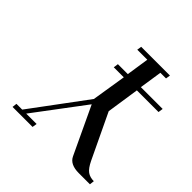

<svg xmlns="http://www.w3.org/2000/svg" viewBox="-182 -856 1010 1010"><g transform="rotate(45 323.0 -351.0)"><path d="M53.2 0 56.2 -25.9H99.1L326.2 -332L356.9 -523.9H282.2L286.1 -550.8H359.9L378.9 -676.8H304.2L308.1 -702.1H522L518.1 -676.8H476.1L457 -550.8H619.1L615.2 -523.9H454.1L426.8 -341.8L545.9 -91.8Q564.5 -53.2 583.7 -39.6Q603 -25.9 631.8 -25.9L628.9 0H545.9Q481 0 461.9 -41L337.9 -304.2L128.9 -25.9H206.1L202.1 0Z"/></g></svg>

Font: Dehuti Alt
Style: Bold-Italic
Weight: 700
Version: Version 1.2